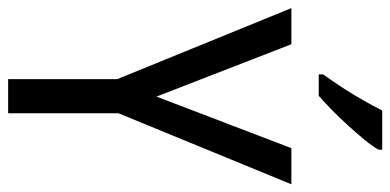

<svg xmlns="http://www.w3.org/2000/svg" viewBox="-270 -714 983 484"><g transform="rotate(90 222.0 -471.5)"><path d="M223 -374 353 -714H444L265 -278V0H179V-275L0 -714H91ZM357 -934Q348 -918 331.5 -898Q315 -878 295.5 -856.5Q276 -835 256.5 -816Q237 -797 221 -783H167V-794Q185 -819 201.5 -844.5Q218 -870 232.5 -895.5Q247 -921 258 -943H357Z"/></g></svg>

Font: Noto Sans Khmer Condensed
Style: Regular
Weight: 400
Width: 3
Designer: Danh Hong and the Monotype Design Team
Foundry: Monotype Imaging Inc.
Version: Version 2.004